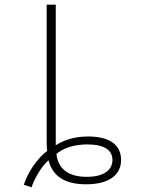

<svg xmlns="http://www.w3.org/2000/svg" viewBox="-20 -780 640 823"><path d="M82 12 115 23C128 -16 160 -70 188 -93C204 -31 250 10 349 10C447 10 499 -30 499 -94C499 -155 456 -195 357 -195C291 -195 244 -174 219 -157V-760H180V-194C180 -172 180 -152 182 -133C138 -100 99 -40 82 12ZM352 -22C265 -22 228 -63 222 -120C248 -143 293 -161 355 -161C429 -161 462 -135 462 -94C462 -54 429 -22 352 -22Z"/></svg>

Font: Noto Sans Mono ExtraLight
Style: Regular
Weight: 200
Designer: Monotype Design Team
Foundry: Monotype Imaging Inc.
Version: Version 2.014